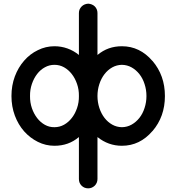

<svg xmlns="http://www.w3.org/2000/svg" viewBox="-20 -801 978 1055"><path d="M413.6 -729.5Q413.6 -740.2 417.5 -749.5Q421.9 -758.8 428.7 -765.6Q435.5 -772.5 444.8 -776.4Q454.1 -780.3 464.8 -780.8Q475.1 -780.3 484.4 -776.4Q494.1 -772.5 501 -765.6Q507.8 -758.8 511.7 -749.5Q515.6 -740.2 515.6 -729.5V-499Q544.9 -523.4 578.1 -535.2Q611.3 -546.9 649.9 -546.9Q748.5 -546.9 817.9 -465.8V-466.3Q886.2 -386.2 886.2 -273.4Q886.2 -160.2 817.9 -80.6V-81.1Q748.5 0 649.9 0Q575.2 0 515.6 -47.9V182.6Q515.6 193.4 511.7 202.6Q507.8 211.9 501 218.8Q494.1 225.6 484.4 230Q475.1 233.9 464.8 233.9Q442.9 233.9 428.2 219.2Q413.6 204.6 413.6 182.6V-47.9Q384.3 -23.4 351.1 -11.7Q317.9 0 279.3 0Q231 0 188 -21.5Q145 -43 112.8 -79.1Q80.1 -116.2 61.5 -166Q43 -215.8 43 -273.4Q43 -331.1 61.5 -380.9Q80.1 -430.7 112.8 -467.8Q145 -504.9 188 -525.4Q231 -546.9 279.3 -546.9Q316.4 -546.9 350.6 -534.7Q384.8 -522.5 413.6 -499ZM649.9 -444.8Q621.1 -444.3 596.7 -430.7Q572.3 -417 554.2 -393.6Q536.1 -370.1 525.9 -338.9Q515.6 -307.6 515.6 -273.4Q515.6 -239.3 525.9 -208Q536.1 -176.8 554.2 -153.3Q572.3 -129.9 596.7 -116.2Q621.1 -102.5 649.9 -102.1Q678.7 -102.5 703.1 -116.2Q727.5 -129.9 746.1 -153.3Q764.6 -176.8 774.4 -208Q784.7 -239.3 784.7 -273.4Q784.7 -307.6 774.4 -338.9Q764.6 -370.1 746.1 -393.6Q727.5 -417 703.1 -430.7Q678.7 -444.3 649.9 -444.8ZM226.6 -431.2Q202.1 -418 184.1 -394.5Q166 -371.1 155.3 -339.8Q144.5 -308.6 145 -273.4Q144.5 -237.8 155.3 -206.5Q166 -175.8 184.1 -152.3Q202.1 -128.9 226.6 -115.2Q251 -101.6 279.3 -102.1Q307.6 -102.1 332 -115.7Q356.4 -129.4 374.5 -152.8Q392.6 -175.8 403.3 -207Q414.1 -238.3 413.6 -273.4Q414.1 -308.6 403.3 -339.8Q392.6 -371.1 374.5 -394Q356.4 -417.5 332 -431.2Q307.6 -444.8 279.3 -444.8Q251 -444.8 226.6 -431.2Z"/></svg>

Font: Comfortaa
Style: Bold
Weight: 700
Designer: Johan Aakerlund
Foundry: Johan Aakerlund
Version: Version 2.001; ttfautohint (v1.4.1)